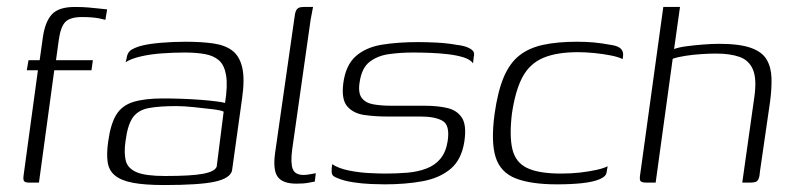

<svg xmlns="http://www.w3.org/2000/svg" viewBox="-20 -525 2288 552"><path d="M62 -352H94L103 -416Q109 -461 128.5 -483Q148 -505 195 -505Q217 -505 234 -503.5Q251 -502 264.5 -500.5Q278 -499 288 -498L283 -468Q276 -470 266 -472Q256 -474 243.5 -475Q231 -476 216 -476Q181 -476 167.5 -461.5Q154 -447 149 -410L141 -352H247L243 -323H136L92 0H64Q52 0 49 -4.5Q46 -9 48 -22L89 -323H57Z M452 7Q396 7 362 0.5Q328 -6 310.5 -20.5Q293 -35 289.5 -59Q286 -83 291 -118Q298 -169 314.5 -195.5Q331 -222 363.5 -232Q396 -242 449 -242Q474 -242 502.5 -241Q531 -240 557 -238Q583 -236 602 -233.5Q621 -231 627 -229Q635 -279 630 -308.5Q625 -338 609.5 -351.5Q594 -365 569 -369.5Q544 -374 511 -374Q478 -374 444.5 -371.5Q411 -369 383.5 -362.5Q356 -356 341 -346L344 -357Q346 -376 360.5 -383.5Q375 -391 389 -394Q408 -399 443 -402Q478 -405 513 -405Q560 -405 594 -400Q628 -395 648.5 -379Q669 -363 676.5 -330.5Q684 -298 676 -242L647 -34Q641 -12 597 -2.5Q553 7 452 7ZM455 -19Q531 -19 564.5 -25.5Q598 -32 603 -46L623 -204Q616 -208 591 -211Q566 -214 537 -217Q508 -220 487 -220Q439 -220 408.5 -214.5Q378 -209 362.5 -188Q347 -167 341 -120Q336 -86 341.5 -63.5Q347 -41 372.5 -30Q398 -19 455 -19Z M832 3Q793 3 778.5 -16.5Q764 -36 771 -86L827 -477Q828 -487 830.5 -493Q833 -499 838 -502Q843 -505 853 -505H880Q880 -504 878 -494.5Q876 -485 873 -468L820 -95Q815 -57 821.5 -39.5Q828 -22 853 -22Q859 -22 871.5 -24Q884 -26 888 -27L885 -3Q879 -2 866.5 0.5Q854 3 832 3Z M1086 5Q1071 5 1046 4Q1021 3 995 -1Q969 -5 950 -13Q942 -16 938 -19.5Q934 -23 933.5 -31Q933 -39 935 -53Q953 -41 982 -35Q1011 -29 1040 -27.5Q1069 -26 1087 -26Q1121 -26 1151 -28.5Q1181 -31 1206 -40.5Q1231 -50 1246.5 -69Q1262 -88 1267 -119Q1274 -165 1252.5 -177.5Q1231 -190 1189 -190H1092Q1058 -190 1027 -194.5Q996 -199 978.5 -219Q961 -239 967 -286Q974 -338 1003 -363.5Q1032 -389 1078 -396.5Q1124 -404 1183 -404Q1205 -404 1235.5 -402.5Q1266 -401 1293 -396Q1311 -394 1322.5 -389.5Q1334 -385 1339.5 -379Q1345 -373 1342 -361L1340 -343Q1332 -354 1313 -360Q1294 -366 1269 -369Q1244 -372 1217 -373Q1190 -374 1167 -374Q1132 -374 1099 -369.5Q1066 -365 1043 -347.5Q1020 -330 1014 -289Q1009 -258 1020 -243.5Q1031 -229 1053.5 -225Q1076 -221 1105 -221H1201Q1238 -221 1266 -214.5Q1294 -208 1308 -186.5Q1322 -165 1315 -118Q1307 -66 1275.5 -39.5Q1244 -13 1195 -4Q1146 5 1086 5Z M1581 5Q1507 5 1463 -12Q1419 -29 1405 -73Q1391 -117 1402 -198Q1411 -262 1428 -302.5Q1445 -343 1472.5 -365Q1500 -387 1541 -396Q1582 -405 1639 -405Q1665 -405 1687 -403Q1709 -401 1736 -396Q1750 -394 1758.5 -389.5Q1767 -385 1770 -377Q1773 -369 1770 -355Q1759 -361 1736.5 -365.5Q1714 -370 1688.5 -372.5Q1663 -375 1642 -375Q1580 -375 1541.5 -358.5Q1503 -342 1482.5 -304Q1462 -266 1452 -200Q1444 -135 1453 -96.5Q1462 -58 1495.5 -42Q1529 -26 1593 -26Q1623 -26 1648.5 -29Q1674 -32 1694.5 -36.5Q1715 -41 1727 -47L1724 -30Q1723 -18 1704.5 -10Q1686 -2 1654.5 1.5Q1623 5 1581 5Z M1839 0Q1824 0 1821 -5Q1818 -10 1821 -27L1887 -505H1935L1918 -384Q1931 -389 1953.5 -392Q1976 -395 2001.5 -397Q2027 -399 2048 -399Q2106 -399 2138.5 -387.5Q2171 -376 2184 -354Q2197 -332 2198 -301.5Q2199 -271 2194 -233L2165 -33Q2164 -18 2161 -11Q2158 -4 2152.5 -2Q2147 0 2136 0H2114L2149 -248Q2156 -299 2144.5 -325.5Q2133 -352 2106 -361.5Q2079 -371 2038 -371Q2021 -371 1997 -369.5Q1973 -368 1950.5 -364.5Q1928 -361 1914 -356L1865 0Z"/></svg>

Font: Genos Light
Style: Italic
Weight: 300
Italic angle: -8°
Designer: Robert E. Leuschke
Foundry: Robert E. Leuschke
Version: Version 1.010